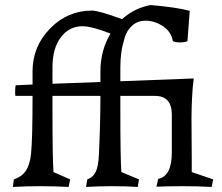

<svg xmlns="http://www.w3.org/2000/svg" viewBox="-20 -738 880 761"><path d="M192 -56 258 -27 252 3Q200 0 142 0Q81 0 31 3L35 -27Q69 -39 84 -63.5Q99 -88 103 -128Q109 -185 109 -358H41Q40 -363 40 -371Q40 -392 42 -400L109 -403V-455Q109 -554 178.5 -625Q248 -696 344 -696Q372 -696 464 -662Q512 -706 577 -718Q681 -709 732 -695L723 -575Q713 -570 693 -570Q675 -570 665 -575Q659 -612 626 -634Q593 -656 557 -656Q527 -656 505.5 -638Q484 -620 474.5 -589.5Q465 -559 461 -531Q457 -503 457 -472V-416L748 -427Q743 -392 741 -347Q739 -302 739 -271.5Q739 -241 739.5 -185.5Q740 -130 740 -110V-56L825 -27L819 3Q769 0 703 0Q641 0 600 2L607 -29Q661 -40 661 -133V-284Q661 -358 594 -358H457V-303Q457 -109 461 -56L531 -27L526 3Q484 0 421 0Q371 0 321 3L326 -27Q349 -35 359.5 -57Q370 -79 372 -125Q378 -248 378 -358H188V-303Q188 -109 192 -56ZM188 -406 378 -413V-455Q378 -538 418 -605Q343 -634 307 -634Q254 -634 221 -590Q188 -546 188 -472Z"/></svg>

Font: Darwin Serif Regular ALPHA
Style: Regular
Weight: 400
Designer: Emily de Oliveira Santos
Version: Version 0.1